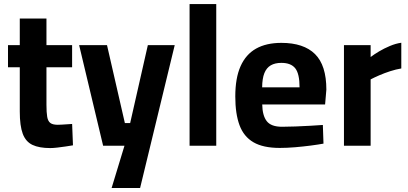

<svg xmlns="http://www.w3.org/2000/svg" viewBox="-20 -727 2036 958"><path d="M230.7 11.8Q175.6 11.8 142.1 -4Q108.5 -19.9 93.6 -59.4Q78.7 -98.9 78.7 -170.5V-391.4H19.9V-501.9H78.7V-634.7H211.8V-501.9H339.8V-391.4H211.8V-204.5Q211.8 -165.7 215.5 -144Q219.3 -122.3 231.2 -113.4Q243.1 -104.4 268.3 -104.4Q275.2 -104.4 288.9 -105.2Q302.6 -106 316.9 -107Q331.1 -107.9 339.9 -108.5L344.1 -1.9Q328.6 0.9 307.5 3.9Q286.4 7 265.8 9.4Q245.2 11.8 230.7 11.8Z M536.9 211.1 601.1 0H494.5L374.8 -501.9H513.9L603.1 -112.8H629.4L717.7 -501.9H851.8L679 211.1Z M925.9 0V-706.7H1059V0Z M1375.8 11.1Q1293.1 11.1 1244.7 -17.1Q1196.2 -45.3 1175.1 -102.3Q1154 -159.3 1154 -245.5Q1154 -337.8 1180.4 -396.8Q1206.8 -455.9 1257.8 -484.5Q1308.8 -513.1 1383.9 -513.1Q1495.3 -513.1 1551.8 -457.2Q1608.4 -401.3 1608.4 -279.8L1602.1 -205.6H1288.4Q1289.4 -150.1 1311.1 -122.3Q1332.8 -94.5 1387.4 -94.5Q1417.7 -94.5 1454.9 -96Q1492 -97.5 1528.6 -99.5Q1565.2 -101.5 1590.9 -103.5L1594.1 -10.4Q1568.5 -5.7 1530.8 -0.7Q1493 4.2 1452.3 7.7Q1411.5 11.1 1375.8 11.1ZM1288 -291.1H1474.7Q1474.7 -359 1453.2 -386.2Q1431.7 -413.3 1383.9 -413.3Q1352.2 -413.3 1331 -401Q1309.8 -388.7 1299.1 -362.1Q1288.4 -335.4 1288 -291.1Z M1696.2 0V-501.9H1829.3V-442.5Q1846.4 -455.5 1871.4 -470.5Q1896.4 -485.4 1925.7 -497.7Q1954.9 -510 1982.3 -513.7V-385.4Q1955.9 -381.1 1926.8 -371.7Q1897.8 -362.3 1872.3 -351.2Q1846.8 -340.1 1829.3 -330.9V0Z"/></svg>

Font: Cairo
Style: Regular
Weight: 400
Designer: Mohamed Gaber, Accademia di Belle Arti di Urbino
Foundry: Kief Type Foundry, Accademia di Belle Arti di Urbino
Version: Version 3.120